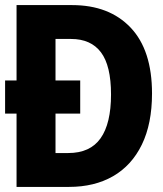

<svg xmlns="http://www.w3.org/2000/svg" viewBox="-20 -734 640 754"><path d="M45 0V-288H0V-418H45V-714H263Q409 -714 493 -625.5Q577 -537 577 -367Q577 -248 537 -166Q497 -84 424 -42Q351 0 251 0ZM248 -133Q334 -133 375 -191Q416 -249 416 -363Q416 -476 376.5 -528.5Q337 -581 259 -581H198V-418H295V-288H198V-133Z"/></svg>

Font: Noto Sans Mono ExtraBold
Style: Regular
Weight: 800
Designer: Monotype Design Team
Foundry: Monotype Imaging Inc.
Version: Version 2.014